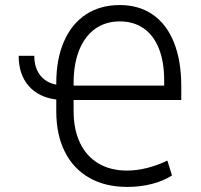

<svg xmlns="http://www.w3.org/2000/svg" viewBox="-20 -737 803 768"><path d="M205.1 -398.4V-404.3Q205.1 -500.5 235.8 -571Q266.6 -641.6 323.7 -679.2Q380.9 -716.8 459 -716.8Q536.1 -716.8 591.6 -678.2Q647 -639.6 676 -566.7Q705.1 -493.7 705.1 -391.6V-336.9H274.4V-293Q274.4 -219.2 300 -165.5Q325.7 -111.8 373.8 -83.3Q421.9 -54.7 488.3 -54.7Q526.9 -54.7 568.6 -65.2Q610.4 -75.7 649.4 -94.7L668 -35.2Q634.3 -13.2 587.4 -1.2Q540.5 10.7 489.3 10.7Q401.4 10.7 337.4 -25.6Q273.4 -62 239.3 -130.1Q205.1 -198.2 205.1 -292V-338.9Q134.3 -347.7 94.5 -393.6Q54.7 -439.5 54.7 -513.7H117.2Q117.2 -466.8 140.1 -436.8Q163.1 -406.7 205.1 -398.4ZM636.7 -394.5V-415Q636.7 -489.3 615.7 -542.5Q594.7 -595.7 554.7 -623.5Q514.6 -651.4 459 -651.4Q402.3 -651.4 360.6 -621.6Q318.8 -591.8 296.6 -536.1Q274.4 -480.5 274.4 -404.3V-394.5Z"/></svg>

Font: Pretendard JP Light
Style: Regular
Weight: 300
Designer: Base glyphs from Inter by Rasmus Andersson; Hangeul glyphs from Noto Sans CJK(Source Han Sans) by Jang Soo-young and Kan
Foundry: Kil Hyung-jin
Version: Version 1.309